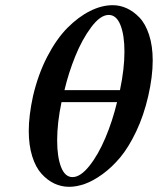

<svg xmlns="http://www.w3.org/2000/svg" viewBox="-20 -701 603 733"><path d="M426.8 -311H214.8Q198.2 -231.9 198.2 -165Q198.2 -102.1 213.1 -63.5Q228 -24.9 256.8 -24.9Q287.1 -24.9 321 -67.4Q355 -109.9 382.3 -174.6Q409.7 -239.3 426.8 -311ZM395 -644Q363.3 -644 328.4 -597.4Q293.5 -550.8 267.6 -486.8Q241.7 -422.9 226.1 -356.9H438Q455.1 -438 455.1 -503.9Q455.1 -567.4 439.7 -605.7Q424.3 -644 395 -644ZM106 -334Q125.5 -417.5 160.6 -485.1Q195.8 -552.7 237.5 -594.7Q279.3 -636.7 323.7 -658.9Q368.2 -681.2 410.2 -681.2Q438 -681.2 463.9 -669.4Q489.7 -657.7 512.5 -634Q535.2 -610.4 549.1 -568.1Q563 -525.9 563 -470.2Q563 -408.7 545.9 -334Q528.8 -259.8 500 -199.2Q471.2 -138.7 439.2 -100.3Q407.2 -62 371.1 -35.9Q335 -9.8 303.5 1.2Q272 12.2 244.1 12.2Q214.4 12.2 187.7 -0.2Q161.1 -12.7 138.7 -37.4Q116.2 -62 103 -104.2Q89.8 -146.5 89.8 -201.2Q89.8 -259.3 106 -334Z"/></svg>

Font: Linux Libertine
Style: Bold Italic
Weight: 700
Italic angle: -11.5°
Designer: Philipp H. Poll
Foundry: Philipp H. Poll
Version: Version 4.0.5